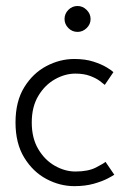

<svg xmlns="http://www.w3.org/2000/svg" viewBox="-20 -624 446 656"><path d="M237.5 -38Q281.5 -38 308 -51.8Q334.5 -65.5 340.5 -71L370.5 -27Q366.5 -24 348 -14.2Q329.5 -4.5 300.2 3.8Q271 12 234 12Q184.5 12 138.5 -12.5Q92.5 -37 62.8 -85.5Q33 -134 33 -205.5Q33 -277.5 62.8 -325.8Q92.5 -374 138.5 -398.2Q184.5 -422.5 234 -422.5Q271 -422.5 299 -413.5Q327 -404.5 345 -393.5Q363 -382.5 367.5 -377.5L338 -334Q333.5 -338 321.2 -347.2Q309 -356.5 288 -364.5Q267 -372.5 237.5 -372.5Q202 -372.5 167.5 -353Q133 -333.5 110.8 -296.2Q88.5 -259 88.5 -205.5Q88.5 -152 110.8 -114.5Q133 -77 167.5 -57.5Q202 -38 237.5 -38ZM245 -515Q226.5 -515 213.5 -528.2Q200.5 -541.5 200.5 -559Q200.5 -577 213.5 -590.2Q226.5 -603.5 245 -603.5Q262.5 -603.5 276 -590.2Q289.5 -577 289.5 -559Q289.5 -541 276 -528Q262.5 -515 245 -515Z"/></svg>

Font: League Spartan Thin Light
Style: Regular
Weight: 300
Version: Version 2.002